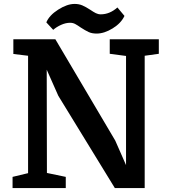

<svg xmlns="http://www.w3.org/2000/svg" viewBox="-20 -958 863 978"><path d="M44 0ZM789 -684 717 -674V0H565L277 -470L218 -603L219 -77L315 -57V0H44V-57L123 -76V-674L48 -683V-758H262L567 -242L622 -117V-673L539 -684V-758H789ZM360 -938Q382 -938 399.5 -930.5Q417 -923 440 -908Q456 -897 468 -891Q480 -885 493 -885Q539 -885 578 -920L614 -877Q597 -840 554 -813.5Q511 -787 472 -787Q448 -787 431 -795Q414 -803 391 -818Q374 -830 362.5 -836Q351 -842 337 -842Q315 -842 291.5 -831.5Q268 -821 251 -806L216 -844Q231 -880 276.5 -909Q322 -938 360 -938Z"/></svg>

Font: Martel ExtraBold
Style: Regular
Weight: 800
Designer: Dan Reynolds
Foundry: Dan Reynolds
Version: Version 1.001; ttfautohint (v1.1) -l 5 -r 5 -G 72 -x 0 -D la